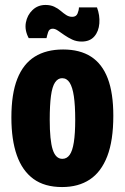

<svg xmlns="http://www.w3.org/2000/svg" viewBox="-20 -742 504 776"><path d="M231 14Q160 14 115 -19Q70 -52 48 -114.5Q26 -177 26 -267Q26 -363 50 -423.5Q74 -484 120.5 -513Q167 -542 235 -542Q303 -542 348 -513Q393 -484 415.5 -425Q438 -366 438 -274Q438 -174 413.5 -110.5Q389 -47 343 -16.5Q297 14 231 14ZM232 -100Q250 -100 261.5 -116Q273 -132 278.5 -167.5Q284 -203 284 -258Q284 -316 278.5 -353Q273 -390 261.5 -408Q250 -426 231 -426Q214 -426 202.5 -409Q191 -392 186 -354.5Q181 -317 181 -258Q181 -175 193 -137.5Q205 -100 232 -100ZM310 -574Q289 -574 272 -582Q255 -590 240.5 -600Q226 -610 214.5 -618Q203 -626 193 -626Q179 -626 174.5 -612Q170 -598 168 -588H96Q79 -620 84.5 -650.5Q90 -681 111.5 -701.5Q133 -722 164 -722Q184 -722 199 -715Q214 -708 225.5 -698Q237 -688 248 -681Q259 -674 272 -674Q288 -674 293.5 -687.5Q299 -701 299 -712H372Q384 -680 381.5 -647.5Q379 -615 361 -594.5Q343 -574 310 -574Z"/></svg>

Font: Bricolage Grotesque 24pt Condensed ExtraBold
Style: Regular
Weight: 800
Width: 3
Designer: Mathieu Triay
Foundry: Atelier Triay
Version: Version 1.001;gftools[0.9.33.dev8+g029e19f]